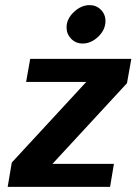

<svg xmlns="http://www.w3.org/2000/svg" viewBox="-20 -730 533 750"><path d="M10 0 26 -95 317 -410H82L98 -500H493L476 -405L185 -90H425L410 0ZM240 -623Q240 -656 268.5 -683Q297 -710 330 -710Q356 -710 374 -692Q392 -674 392 -648Q392 -614 364 -587Q336 -560 303 -560Q276 -560 258 -578.5Q240 -597 240 -623Z"/></svg>

Font: Scada
Style: Bold Italic
Weight: 700
Italic angle: -10°
Version: Version 4.000